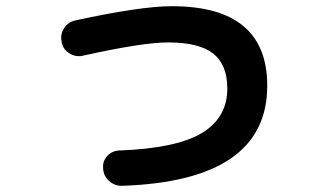

<svg xmlns="http://www.w3.org/2000/svg" viewBox="-20 -575 1040 620"><path d="M179 -438V-441Q174 -464 187 -484Q200 -504 223 -509Q435 -555 535 -555Q843 -555 843 -298Q843 9 375 25Q351 26 332.5 9.5Q314 -7 313 -31V-32Q311 -55 326.5 -71.5Q342 -88 365 -89Q550 -96 632 -145.5Q714 -195 714 -289Q714 -366 668.5 -402Q623 -438 523 -438Q440 -438 247 -395Q225 -390 204.5 -402.5Q184 -415 179 -438Z"/></svg>

Font: Rounded Mplus 1c Bold
Style: Bold
Weight: 700
Version: Version 1.059.20150529